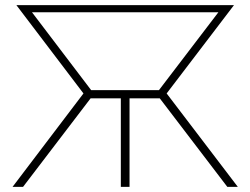

<svg xmlns="http://www.w3.org/2000/svg" viewBox="-20 -730 978 750"><path d="M29 0 306 -365 44 -710H894L631 -365L909 0H868L604 -346H486V0H452V-346H334L70 0ZM336 -378H601L833 -682H105Z"/></svg>

Font: Raleway ExtraLight
Style: Regular
Weight: 200
Designer: Matt McInerney, Pablo Impallari, Rodrigo Fuenzalida
Foundry: Matt McInerney, Pablo Impallari, Rodrigo Fuenzalida
Version: Version 4.026